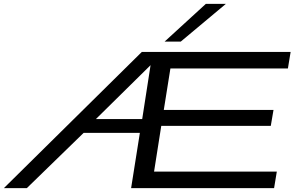

<svg xmlns="http://www.w3.org/2000/svg" viewBox="-61 -967 1532 987"><path d="M613 0 658 -284H369L77 0H-41L668 -700H1433L1419 -615H815L781 -402H1345L1331 -320H768L731 -85H1362L1348 0ZM432 -355H670L713 -632ZM785 -753 997 -947H1100L868 -753Z"/></svg>

Font: Georama ExtraExtended
Style: Italic
Weight: 400
Width: 8
Italic angle: -9°
Designer: Jean-Baptiste Levee
Foundry: Production Type
Version: Version 1.000